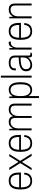

<svg xmlns="http://www.w3.org/2000/svg" viewBox="1768 -2532 936 4513"><g transform="rotate(-90 2236.5 -275.0)"><path d="M240 12Q174 12 129.5 -17Q85 -46 62.5 -107Q40 -168 40 -263Q40 -360 63 -420.5Q86 -481 132 -509.5Q178 -538 247 -538Q309 -538 351.5 -511.5Q394 -485 416 -432.5Q438 -380 438 -302V-251H89Q89 -172 106 -123Q123 -74 157 -52Q191 -30 242 -30Q279 -30 306 -40.5Q333 -51 351 -70Q369 -89 379 -116Q389 -143 390 -174H434Q433 -136 421.5 -102.5Q410 -69 387 -43Q364 -17 327.5 -2.5Q291 12 240 12ZM89 -293H390Q390 -349 380 -387.5Q370 -426 351 -450Q332 -474 304.5 -485Q277 -496 243 -496Q192 -496 158.5 -473Q125 -450 108 -404.5Q91 -359 89 -293Z M494 0 660 -267 497 -526H552L685 -312H689L822 -526H873L712 -269L882 0H828L688 -224H684L545 0Z M1124 12Q1058 12 1013.5 -17Q969 -46 946.5 -107Q924 -168 924 -263Q924 -360 947 -420.5Q970 -481 1016 -509.5Q1062 -538 1131 -538Q1193 -538 1235.5 -511.5Q1278 -485 1300 -432.5Q1322 -380 1322 -302V-251H973Q973 -172 990 -123Q1007 -74 1041 -52Q1075 -30 1126 -30Q1163 -30 1190 -40.5Q1217 -51 1235 -70Q1253 -89 1263 -116Q1273 -143 1274 -174H1318Q1317 -136 1305.5 -102.5Q1294 -69 1271 -43Q1248 -17 1211.5 -2.5Q1175 12 1124 12ZM973 -293H1274Q1274 -349 1264 -387.5Q1254 -426 1235 -450Q1216 -474 1188.5 -485Q1161 -496 1127 -496Q1076 -496 1042.5 -473Q1009 -450 992 -404.5Q975 -359 973 -293Z M1430 0V-526H1463L1469 -443H1475Q1496 -480 1520 -501Q1544 -522 1572 -530Q1600 -538 1631 -538Q1681 -538 1715 -517Q1749 -496 1761 -443H1767Q1786 -480 1809.5 -500.5Q1833 -521 1861 -529.5Q1889 -538 1919 -538Q1961 -538 1992.5 -524Q2024 -510 2041.5 -476.5Q2059 -443 2059 -385V0H2012V-383Q2012 -415 2005 -437Q1998 -459 1984 -472Q1970 -485 1951.5 -490.5Q1933 -496 1909 -496Q1872 -496 1840 -475.5Q1808 -455 1787.5 -414.5Q1767 -374 1767 -313V0H1721V-383Q1721 -415 1714 -437Q1707 -459 1694 -472Q1681 -485 1662.5 -490.5Q1644 -496 1621 -496Q1583 -496 1550 -475.5Q1517 -455 1496.5 -414.5Q1476 -374 1476 -313V0Z M2189 173V-526H2222L2229 -449H2235Q2257 -491 2294 -514.5Q2331 -538 2380 -538Q2438 -538 2478 -510.5Q2518 -483 2539.5 -421.5Q2561 -360 2561 -258Q2561 -164 2539.5 -104.5Q2518 -45 2477.5 -16.5Q2437 12 2379 12Q2353 12 2327 4Q2301 -4 2279 -21.5Q2257 -39 2241 -68H2235V173ZM2375 -30Q2420 -30 2450.5 -52.5Q2481 -75 2496.5 -124Q2512 -173 2512 -251V-274Q2512 -357 2495.5 -405.5Q2479 -454 2448.5 -475Q2418 -496 2378 -496Q2328 -496 2296 -470Q2264 -444 2249.5 -393.5Q2235 -343 2235 -270V-254Q2235 -186 2247.5 -142Q2260 -98 2280.5 -73.5Q2301 -49 2325.5 -39.5Q2350 -30 2375 -30Z M2669 0V-723H2715V0Z M2967 12Q2934 12 2906.5 3.5Q2879 -5 2859.5 -22.5Q2840 -40 2829 -67Q2818 -94 2818 -130Q2818 -178 2840 -211Q2862 -244 2903.5 -264.5Q2945 -285 3005.5 -294Q3066 -303 3142 -303V-388Q3142 -423 3130.5 -447.5Q3119 -472 3090.5 -484Q3062 -496 3013 -496Q2963 -496 2935 -481Q2907 -466 2896 -440.5Q2885 -415 2885 -383V-370H2840Q2839 -375 2839 -380Q2839 -385 2839 -392Q2839 -446 2863 -478Q2887 -510 2928.5 -524Q2970 -538 3023 -538Q3074 -538 3111 -522.5Q3148 -507 3168 -475.5Q3188 -444 3188 -396V-64Q3188 -45 3194.5 -37.5Q3201 -30 3212 -30H3255V-3Q3240 4 3225.5 7.5Q3211 11 3198 11Q3173 11 3161.5 -1Q3150 -13 3146.5 -33.5Q3143 -54 3142 -77H3136Q3119 -50 3092.5 -30Q3066 -10 3034 1Q3002 12 2967 12ZM2972 -30Q3000 -30 3029.5 -40.5Q3059 -51 3084.5 -71Q3110 -91 3126 -121Q3142 -151 3142 -190V-260Q3043 -260 2983 -246.5Q2923 -233 2895.5 -204.5Q2868 -176 2868 -130Q2868 -95 2881.5 -72.5Q2895 -50 2919 -40Q2943 -30 2972 -30Z M3328 0V-526H3362L3367 -441H3373Q3380 -468 3393.5 -489.5Q3407 -511 3429 -524.5Q3451 -538 3482 -538Q3493 -538 3502 -536.5Q3511 -535 3515 -533V-489H3491Q3462 -489 3440 -476.5Q3418 -464 3403.5 -442Q3389 -420 3381.5 -390.5Q3374 -361 3374 -326V0Z M3757 12Q3691 12 3646.5 -17Q3602 -46 3579.5 -107Q3557 -168 3557 -263Q3557 -360 3580 -420.5Q3603 -481 3649 -509.5Q3695 -538 3764 -538Q3826 -538 3868.5 -511.5Q3911 -485 3933 -432.5Q3955 -380 3955 -302V-251H3606Q3606 -172 3623 -123Q3640 -74 3674 -52Q3708 -30 3759 -30Q3796 -30 3823 -40.5Q3850 -51 3868 -70Q3886 -89 3896 -116Q3906 -143 3907 -174H3951Q3950 -136 3938.5 -102.5Q3927 -69 3904 -43Q3881 -17 3844.5 -2.5Q3808 12 3757 12ZM3606 -293H3907Q3907 -349 3897 -387.5Q3887 -426 3868 -450Q3849 -474 3821.5 -485Q3794 -496 3760 -496Q3709 -496 3675.5 -473Q3642 -450 3625 -404.5Q3608 -359 3606 -293Z M4063 0V-526H4096L4102 -443H4108Q4129 -480 4154.5 -501Q4180 -522 4208.5 -530Q4237 -538 4268 -538Q4312 -538 4344 -524Q4376 -510 4393.5 -476.5Q4411 -443 4411 -385V0H4365V-383Q4365 -415 4357.5 -437Q4350 -459 4336 -472Q4322 -485 4302.5 -490.5Q4283 -496 4258 -496Q4220 -496 4186 -475.5Q4152 -455 4130.5 -414.5Q4109 -374 4109 -313V0Z"/></g></svg>

Font: Archivo SemiCondensed Thin
Style: Regular
Weight: 250
Width: 4
Designer: Hector Gatti
Foundry: Omnibus-Type
Version: Version 2.001